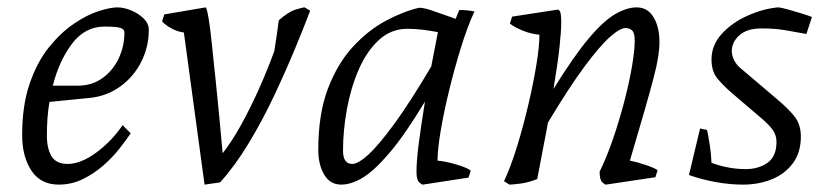

<svg xmlns="http://www.w3.org/2000/svg" viewBox="-20 -488 2234 520"><path d="M139 12Q90 12 65 -26Q40 -64 40 -122Q40 -203 60.5 -262Q81 -321 113 -360.5Q145 -400 180.5 -424Q216 -448 247.5 -458Q279 -468 298 -468Q316 -468 336 -459.5Q356 -451 369.5 -437.5Q383 -424 383 -407Q383 -361 362.5 -320.5Q342 -280 306 -254Q270 -228 225 -223L114 -212Q110 -190 108.5 -166.5Q107 -143 107 -120Q107 -86 119.5 -65Q132 -44 163 -44Q199 -44 241 -75Q283 -106 312 -149L334 -127Q322 -109 303.5 -85.5Q285 -62 260 -40Q235 -18 204.5 -3Q174 12 139 12ZM123 -256H191Q229 -256 257.5 -276.5Q286 -297 301.5 -330Q317 -363 317 -400Q317 -409 306 -412.5Q295 -416 263 -416Q210 -416 175 -369.5Q140 -323 123 -256Z M534 12 478 -400Q461 -402 444.5 -411Q428 -420 419 -430L425 -449L537 -468Q538 -468 540 -462Q542 -456 545.5 -435Q549 -414 553.5 -371.5Q558 -329 565.5 -256.5Q573 -184 583 -73Q607 -103 632.5 -149Q658 -195 681.5 -247.5Q705 -300 723 -350Q730 -394 735 -433Q761 -456 780.5 -462Q800 -468 805 -468L820 -459Q805 -419 780 -358.5Q755 -298 723 -230Q691 -162 653.5 -100Q616 -38 576 6Z M904 12Q874 12 858 -15Q842 -42 842 -82Q842 -179 868 -247.5Q894 -316 935.5 -361Q977 -406 1024.5 -431.5Q1072 -457 1115 -467Q1127 -467 1145.5 -461Q1164 -455 1183 -448Q1202 -441 1214 -437L1224 -461Q1234 -461 1244.5 -460Q1255 -459 1265 -457Q1246 -416 1228.5 -359.5Q1211 -303 1196.5 -243.5Q1182 -184 1173.5 -133.5Q1165 -83 1165 -53Q1187 -51 1216 -42.5Q1245 -34 1255 -26L1249 -7L1125 12Q1122 12 1115 5.5Q1108 -1 1108 -23Q1108 -53 1114.5 -102.5Q1121 -152 1131 -213Q1076 -122 1034.5 -73.5Q993 -25 962 -6.5Q931 12 904 12ZM934 -44Q950 -44 977.5 -69Q1005 -94 1047.5 -152Q1090 -210 1148 -308L1166 -401Q1145 -405 1124.5 -407.5Q1104 -410 1083 -410Q1039 -410 1006 -379.5Q973 -349 951.5 -299.5Q930 -250 919.5 -192Q909 -134 909 -80Q909 -44 934 -44Z M1360 12 1345 3Q1364 -38 1381 -93.5Q1398 -149 1411.5 -207Q1425 -265 1433 -314.5Q1441 -364 1441 -394Q1418 -396 1396 -405Q1374 -414 1361 -424L1367 -443L1491 -462Q1494 -462 1497 -456Q1500 -450 1500 -427Q1500 -405 1495.5 -362Q1491 -319 1479 -247Q1534 -336 1574.5 -384Q1615 -432 1646.5 -450Q1678 -468 1704 -468Q1734 -468 1750 -441.5Q1766 -415 1766 -374Q1766 -356 1762.5 -333.5Q1759 -311 1750 -276.5Q1741 -242 1725.5 -188Q1710 -134 1686 -53Q1706 -49 1729.5 -41Q1753 -33 1761 -27L1755 -8L1621 12Q1618 12 1611 5.5Q1604 -1 1604 -23Q1624 -64 1641 -114Q1658 -164 1671 -214Q1684 -264 1691.5 -307.5Q1699 -351 1699 -378Q1699 -399 1692 -405.5Q1685 -412 1674 -412Q1659 -412 1631.5 -387.5Q1604 -363 1562.5 -307Q1521 -251 1464 -156Q1458 -122 1450.5 -84.5Q1443 -47 1435 -3Q1409 7 1387.5 9.5Q1366 12 1360 12Z M1992 12Q1958 12 1920.5 5.5Q1883 -1 1846 -14L1876 -140L1895 -136Q1898 -122 1902 -97.5Q1906 -73 1907 -47Q1953 -30 2000 -30Q2034 -30 2058.5 -47Q2083 -64 2083 -104Q2083 -122 2072.5 -136.5Q2062 -151 2043 -167L1961 -237Q1938 -257 1922.5 -276Q1907 -295 1907 -327Q1907 -366 1935 -396.5Q1963 -427 2004.5 -445.5Q2046 -464 2086 -468Q2094 -468 2112 -463Q2130 -458 2149.5 -452Q2169 -446 2179 -442L2164 -396Q2132 -402 2105 -406.5Q2078 -411 2043 -411Q2003 -411 1982.5 -392.5Q1962 -374 1962 -350Q1962 -338 1968 -325.5Q1974 -313 1986 -303L2085 -219Q2117 -192 2133 -171Q2149 -150 2149 -118Q2149 -75 2127.5 -46Q2106 -17 2070.5 -2.5Q2035 12 1992 12Z"/></svg>

Font: Mate
Style: Italic
Weight: 400
Italic angle: -10.8°
Designer: Eduardo Rodriguez Tunni
Foundry: Eduardo Rodriguez Tunni
Version: Version 1.003; ttfautohint (v1.8.4.7-5d5b);gftools[0.9.24]